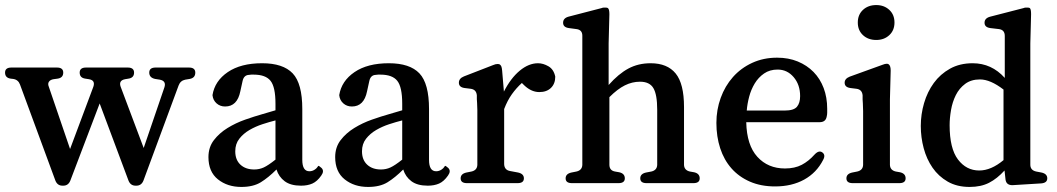

<svg xmlns="http://www.w3.org/2000/svg" viewBox="-23 -724 4179 759"><path d="M724 -457Q749 -457 749 -437Q749 -416 727 -412L709 -409Q690 -405 683 -386L544 -10Q536 10 516 10H513Q493 10 485 -10L371 -315L255 -10Q247 10 227 10H224Q204 10 196 -10L56 -390Q49 -409 29 -412L20 -413Q-3 -416 -3 -437Q-3 -457 22 -457H202Q227 -457 227 -437Q227 -416 204 -413L189 -411Q176 -409 170.5 -401Q165 -393 170 -381L254 -135L346 -381Q355 -407 328 -411L315 -413Q292 -416 292 -437Q292 -457 317 -457H482Q507 -457 507 -437Q507 -416 484 -413L472 -411Q445 -406 454 -381L545 -139L627 -379Q635 -404 609 -409L590 -412Q567 -417 567 -437Q567 -457 592 -457Z M1235 -68Q1237 -70 1248 -60Q1260 -48 1247 -30Q1231 -7 1212 1.5Q1193 10 1167 10Q1126 10 1102.5 -7.5Q1079 -25 1070 -54Q1038 -22 1008 -3.5Q978 15 931 15Q876 15 838.5 -15Q801 -45 801 -103Q801 -142 822.5 -170Q844 -198 876.5 -218Q909 -238 946 -251Q983 -264 1015 -273L1066 -288V-314Q1066 -380 1046.5 -404.5Q1027 -429 980 -429Q975 -429 970.5 -429Q966 -429 961 -428Q941 -427 936 -404L927 -363Q915 -303 867 -303Q847 -303 833 -315.5Q819 -328 817 -348Q826 -404 877.5 -439Q929 -474 1013 -474Q1096 -474 1134 -434Q1172 -394 1172 -293V-92Q1172 -47 1200 -47Q1212 -47 1222 -54Q1229 -59 1231 -62.5Q1233 -66 1235 -68ZM1066 -93V-248Q1042 -242 1014.5 -233Q987 -224 963 -210Q939 -196 923 -175.5Q907 -155 907 -126Q907 -92 927.5 -73Q948 -54 982 -54Q1002 -54 1019.5 -62Q1037 -70 1066 -93Z M1736 -68Q1738 -70 1749 -60Q1761 -48 1748 -30Q1732 -7 1713 1.5Q1694 10 1668 10Q1627 10 1603.5 -7.5Q1580 -25 1571 -54Q1539 -22 1509 -3.5Q1479 15 1432 15Q1377 15 1339.5 -15Q1302 -45 1302 -103Q1302 -142 1323.5 -170Q1345 -198 1377.5 -218Q1410 -238 1447 -251Q1484 -264 1516 -273L1567 -288V-314Q1567 -380 1547.5 -404.5Q1528 -429 1481 -429Q1476 -429 1471.5 -429Q1467 -429 1462 -428Q1442 -427 1437 -404L1428 -363Q1416 -303 1368 -303Q1348 -303 1334 -315.5Q1320 -328 1318 -348Q1327 -404 1378.5 -439Q1430 -474 1514 -474Q1597 -474 1635 -434Q1673 -394 1673 -293V-92Q1673 -47 1701 -47Q1713 -47 1723 -54Q1730 -59 1732 -62.5Q1734 -66 1736 -68ZM1567 -93V-248Q1543 -242 1515.5 -233Q1488 -224 1464 -210Q1440 -196 1424 -175.5Q1408 -155 1408 -126Q1408 -92 1428.5 -73Q1449 -54 1483 -54Q1503 -54 1520.5 -62Q1538 -70 1567 -93Z M1953 -469Q1957 -466 1959 -461Q1961 -456 1962 -445L1969 -362Q1996 -415 2031.5 -444.5Q2067 -474 2104 -474Q2124 -474 2145 -462Q2166 -450 2172 -421Q2172 -393 2155 -376.5Q2138 -360 2109 -360Q2075 -360 2045 -391L2040 -396Q2018 -376 2000.5 -351.5Q1983 -327 1970 -293V-75Q1971 -52 1993 -48L2025 -42Q2048 -37 2048 -19Q2048 0 2023 0H1823Q1798 0 1798 -19Q1798 -37 1821 -42L1841 -46Q1863 -51 1864 -72V-253Q1864 -273 1864 -289Q1864 -305 1863 -317Q1862 -325 1862 -332Q1862 -339 1862 -347Q1860 -370 1838 -373L1814 -376Q1791 -379 1791 -397Q1791 -414 1811 -422L1927 -467Q1936 -471 1944 -471Q1950 -471 1953 -469Z M2681 -72Q2682 -51 2704 -46L2721 -43Q2743 -38 2743 -19Q2743 0 2718 0H2533Q2508 0 2508 -19Q2508 -37 2531 -42L2552 -46Q2574 -51 2575 -72V-290Q2575 -350 2560 -375.5Q2545 -401 2507 -401Q2476 -401 2447 -386.5Q2418 -372 2386 -340V-73Q2386 -50 2408 -46L2425 -43Q2447 -38 2447 -19Q2447 0 2422 0H2238Q2213 0 2213 -19Q2213 -37 2236 -42L2256 -46Q2278 -51 2279 -72V-583Q2279 -606 2256 -609L2226 -613Q2203 -616 2203 -634Q2203 -652 2224 -658L2355 -692Q2360 -694 2363.5 -694Q2367 -694 2371 -694Q2378 -694 2380 -692Q2386 -688 2386 -668L2383 -552V-388Q2422 -432 2461 -453Q2500 -474 2549 -474Q2615 -474 2648 -433.5Q2681 -393 2681 -301Z M3245 -263Q3241 -241 3217 -241H2927Q2929 -150 2971 -104Q3013 -58 3080 -58Q3119 -58 3146.5 -72.5Q3174 -87 3197 -113Q3208 -125 3218 -125Q3223 -125 3227 -122Q3242 -112 3231 -92Q3205 -41 3156 -14Q3107 13 3041 13Q2985 13 2941.5 -6Q2898 -25 2868.5 -58.5Q2839 -92 2824 -138Q2809 -184 2809 -238Q2809 -290 2826 -337Q2843 -384 2874.5 -419.5Q2906 -455 2950.5 -475.5Q2995 -496 3049 -496Q3094 -496 3130.5 -481Q3167 -466 3193 -439.5Q3219 -413 3233 -376Q3247 -339 3247 -294Q3247 -286 3247 -278.5Q3247 -271 3245 -263ZM2929 -287H3079Q3115 -287 3127.5 -302Q3140 -317 3140 -344Q3140 -389 3114.5 -419Q3089 -449 3051 -449Q3020 -449 2997.5 -433.5Q2975 -418 2960.5 -394Q2946 -370 2938.5 -341.5Q2931 -313 2929 -287Z M3495 -72Q3496 -51 3518 -46L3535 -43Q3557 -38 3557 -19Q3557 0 3532 0H3348Q3323 0 3323 -19Q3323 -37 3346 -42L3366 -46Q3388 -51 3389 -72V-249Q3389 -269 3389 -285Q3389 -301 3388 -315Q3387 -323 3387 -331Q3387 -339 3387 -347Q3385 -370 3363 -373L3339 -376Q3316 -379 3316 -397Q3316 -413 3336 -421L3466 -468Q3471 -470 3475 -471Q3479 -472 3483 -472Q3488 -472 3491 -469Q3498 -463 3498 -445L3495 -331ZM3441 -566Q3409 -566 3388.5 -585Q3368 -604 3368 -635Q3368 -666 3388.5 -685Q3409 -704 3441 -704Q3472 -704 3492.5 -685Q3513 -666 3513 -635Q3513 -604 3492.5 -585Q3472 -566 3441 -566Z M4050 -73Q4050 -51 4073 -46L4094 -42Q4117 -37 4117 -19Q4117 -1 4093 1L3979 8Q3955 8 3952 -14L3948 -50Q3919 -18 3887 -1.5Q3855 15 3810 15Q3760 15 3723.5 -6Q3687 -27 3663.5 -61Q3640 -95 3628.5 -138Q3617 -181 3617 -226Q3617 -272 3630 -316.5Q3643 -361 3668.5 -396Q3694 -431 3732.5 -452.5Q3771 -474 3822 -474Q3897 -474 3949 -416V-582Q3949 -606 3926 -609L3892 -613Q3869 -616 3869 -634Q3869 -652 3891 -658L4023 -692Q4028 -694 4031.5 -694Q4035 -694 4039 -694Q4046 -694 4048 -692Q4053 -688 4053 -668L4050 -552ZM3944 -91V-370Q3892 -410 3851 -410Q3816 -410 3792.5 -392.5Q3769 -375 3755.5 -348Q3742 -321 3736.5 -289Q3731 -257 3731 -229Q3731 -137 3764 -93.5Q3797 -50 3848 -50Q3895 -50 3944 -91Z"/></svg>

Font: Song Myung
Style: Regular
Weight: 400
Designer: JIKJI
Foundry: JIKJI
Version: Version 1.00